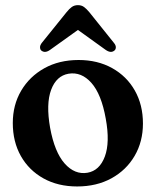

<svg xmlns="http://www.w3.org/2000/svg" viewBox="-20 -696 591 728"><path d="M278 -468.5Q350 -468.5 405.2 -437.8Q460.5 -407 491.2 -352.8Q522 -298.5 522 -227.5Q522 -159 490.5 -105Q459 -51 402.8 -20Q346.5 11 272.5 11Q200 11 145 -19.5Q90 -50 59.2 -104.2Q28.5 -158.5 28.5 -229.5Q28.5 -298 60.2 -352Q92 -406 148 -437.2Q204 -468.5 278 -468.5ZM311.5 -41Q357.5 -49 377.5 -102.5Q397.5 -156 381 -246Q364.5 -339 326.5 -381.8Q288.5 -424.5 240 -416.5Q193.5 -408.5 173.8 -355.2Q154 -302 170 -211.5Q187 -119 225.2 -76Q263.5 -33 311.5 -41ZM414 -504.5Q400.5 -493 380.5 -507L275.5 -582.5L170 -507Q150.5 -493 136.5 -504.5Q132 -508.5 131.8 -516.5Q131.5 -524.5 139 -534L232.5 -650Q242.5 -662.5 252.2 -669.5Q262 -676.5 275.5 -676.5Q289 -676.5 298.5 -669.5Q308 -662.5 318.5 -650L411.5 -534Q419.5 -524.5 419.2 -516.5Q419 -508.5 414 -504.5Z"/></svg>

Font: Fraunces 72pt S050 SemiBold
Style: Regular
Weight: 600
Version: Version 1.000; ttfautohint (v1.8.3)